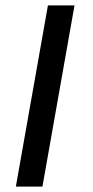

<svg xmlns="http://www.w3.org/2000/svg" viewBox="-20 -695 348 715"><path d="M39 0 158.5 -675H257.5L138 0Z"/></svg>

Font: Anybody ExtraExpanded Regular
Style: Italic
Weight: 400
Width: 8
Italic angle: -10°
Designer: Tyler Finck
Foundry: Etcetera Type Company
Version: Version 1.010; ttfautohint (v1.8.3) -l 8 -r 50 -G 200 -x 14 